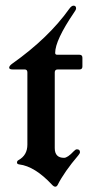

<svg xmlns="http://www.w3.org/2000/svg" viewBox="-20 -666 339 695"><path d="M24.9 -436Q155.8 -528.8 230.5 -633.8Q238.8 -645.5 246.1 -645.5Q255.4 -645.5 255.4 -635.7Q255.4 -630.4 248 -620.6Q179.7 -520 179.7 -474.6Q179.7 -467.8 187 -467.8H267.6Q278.3 -467.8 278.3 -457V-425.3Q278.3 -414.6 267.6 -414.6H189Q178.2 -414.6 178.2 -403.8V-129.9Q178.2 -94.7 211.9 -94.7Q224.6 -94.7 247.1 -118.7Q253.4 -125.5 258.3 -125.5Q269.5 -125.5 269.5 -115.2Q269.5 -110.8 263.7 -104Q212.9 -44.4 189 2.9Q185.5 9.8 180.2 9.8Q174.8 9.8 168.5 2.9Q106 -64 49.8 -70.8Q41.5 -71.8 41.5 -77.6Q41.5 -83.5 46.9 -86.4Q79.1 -104 79.1 -142.6V-403.8Q79.1 -414.6 69.3 -414.6H25.9Q13.2 -414.6 13.2 -421.1Q13.2 -427.7 24.9 -436Z"/></svg>

Font: UnifrakturMaguntia17
Style: Book
Weight: 400
Designer: j. 'mach' wust, Gerrit Ansmann, Georg Duffner, based on a font by Peter Wiegel, original typeface by Carl Albert Fahrenw
Version: Version 2017-03-19